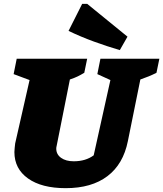

<svg xmlns="http://www.w3.org/2000/svg" viewBox="-20 -966 850 1000"><path d="M322 14Q197 14 126 -36.5Q55 -87 55 -174Q55 -185 56.5 -196Q58 -207 59 -219L134 -549L51 -580L67 -660H434L419 -587Q401 -576 384.5 -568Q368 -560 344 -552L275 -206Q274 -202 273.5 -199Q273 -196 273 -192Q273 -162 298 -144Q323 -126 364 -126Q426 -126 468 -157L555 -549L487 -580L503 -660H810L795 -587Q776 -577 755 -568.5Q734 -560 711 -552L646 -231Q622 -111 539.5 -48.5Q457 14 322 14ZM604 -705Q536 -725 469 -749.5Q402 -774 337 -805L408 -946H434L644 -775Z"/></svg>

Font: Piazzolla SC Black
Style: Italic
Weight: 900
Italic angle: -11.3°
Designer: Juan Pablo del Peral
Foundry: Huerta Tipografica
Version: Version 1.330